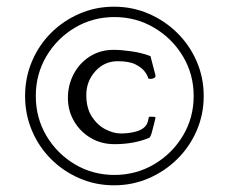

<svg xmlns="http://www.w3.org/2000/svg" viewBox="-20 -621 683 574"><path d="M55 -334Q55 -389 75.5 -437.5Q96 -486 132.5 -522.5Q169 -559 217.5 -580Q266 -601 321 -601Q376 -601 424.5 -580Q473 -559 510 -522.5Q547 -486 568 -437.5Q589 -389 589 -334Q589 -279 568 -230.5Q547 -182 510 -145.5Q473 -109 424.5 -88Q376 -67 321 -67Q266 -67 217.5 -88Q169 -109 132.5 -145.5Q96 -182 75.5 -230.5Q55 -279 55 -334ZM87 -334Q87 -269 118.5 -215.5Q150 -162 203.5 -130Q257 -98 322 -98Q387 -98 441 -130Q495 -162 527 -215.5Q559 -269 559 -334Q559 -399 527 -452.5Q495 -506 441 -538Q387 -570 322 -570Q257 -570 203.5 -538Q150 -506 118.5 -452.5Q87 -399 87 -334ZM445 -270Q445 -269 441.5 -254.5Q438 -240 434 -225.5Q430 -211 426 -209Q381 -190 322 -190Q283 -190 251.5 -208.5Q220 -227 201.5 -258.5Q183 -290 183 -328Q183 -367 200.5 -400Q218 -433 249 -452.5Q280 -472 320 -472Q342 -472 373.5 -467.5Q405 -463 430 -453Q430 -453 433.5 -439Q437 -425 441 -410.5Q445 -396 445 -394Q445 -390 440 -387.5Q435 -385 430 -385Q427 -385 423 -387Q422 -394 413.5 -406Q405 -418 386 -428Q367 -438 332 -438Q292 -438 265 -408Q238 -378 238 -337Q238 -298 254.5 -272.5Q271 -247 295 -234.5Q319 -222 341 -222Q363 -222 382 -226.5Q401 -231 411 -240Q420 -248 422.5 -260Q425 -272 426 -272Q428 -272 436 -272Q444 -272 445 -270Z"/></svg>

Font: Amiri Quran
Style: Regular
Weight: 400
Designer: Khaled Hosny
Version: Version 0.117